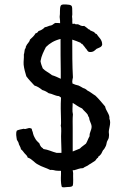

<svg xmlns="http://www.w3.org/2000/svg" viewBox="-20 -764 539 853"><path d="M303 61C307 49 304 23 305 5L303 -8H310C323 -11 333 -17 349 -17C357 -24 369 -26 376 -33C386 -38 394 -45 403 -50C407 -55 410 -61 416 -64C415 -69 420 -70 422 -72C426 -76 429 -79 431 -83C434 -88 435 -93 438 -97C444 -101 446 -109 450 -115C453 -121 453 -128 455 -134C457 -140 461 -144 463 -151C464 -156 465 -166 464 -170C460 -190 476 -214 466 -237C469 -255 450 -272 447 -291C433 -307 420 -324 404 -339C392 -346 381 -356 368 -362C363 -367 357 -371 349 -373C342 -377 336 -381 329 -384C319 -386 310 -389 302 -393C302 -396 301 -399 301 -402C301 -409 303 -413 304 -420C301 -472 301 -530 301 -588C314 -584 326 -579 338 -574C340 -571 341 -569 345 -569C350 -562 356 -557 360 -550C367 -545 368 -533 379 -533C395 -532 401 -540 409 -547C419 -552 432 -554 434 -566C434 -589 418 -598 409 -613C403 -613 401 -620 397 -622C392 -625 386 -626 381 -629C380 -629 380 -631 379 -632C378 -633 376 -633 375 -633C367 -639 361 -645 354 -649C340 -646 334 -654 327 -656C321 -657 316 -654 311 -659C308 -658 305 -658 302 -658C302 -662 301 -661 301 -670C301 -674 302 -677 301 -679C301 -689 301 -679 300 -689C301 -694 302 -705 301 -714C301 -723 301 -731 299 -736C295 -744 283 -743 275 -744C264 -744 255 -746 250 -739C244 -728 248 -704 245 -689C247 -675 247 -668 247 -661C241 -662 234 -662 226 -662C219 -660 215 -653 207 -651C196 -650 190 -644 179 -643C172 -635 162 -629 151 -626C148 -621 145 -617 138 -616C132 -605 122 -596 113 -588C111 -576 100 -570 96 -559C94 -557 95 -553 94 -550C94 -549 91 -548 91 -547C88 -537 89 -530 86 -522C87 -505 84 -493 85 -477C87 -458 92 -442 97 -425C108 -410 121 -397 133 -384C147 -380 158 -372 168 -364C179 -361 188 -356 196 -350C214 -347 224 -338 242 -337C245 -335 247 -333 250 -332C250 -330 251 -329 251 -328C249 -297 250 -267 251 -235C251 -221 252 -217 250 -205C252 -200 252 -191 252 -181C250 -151 253 -123 253 -96V-85H231C211 -90 195 -99 173 -102C170 -108 162 -109 160 -116C157 -119 157 -123 155 -127C147 -134 140 -141 135 -151L130 -161C128 -166 126 -173 125 -179C121 -183 124 -194 116 -194C107 -199 94 -187 86 -192C75 -190 64 -188 55 -184C49 -172 53 -157 55 -143C58 -137 63 -132 64 -123C67 -115 72 -110 73 -101C80 -96 84 -89 89 -83C94 -77 101 -73 103 -64C123 -58 132 -41 149 -33C165 -23 186 -18 203 -9C213 -10 220 -8 228 -6C236 -5 244 -5 251 -5V11C250 30 250 49 254 65C259 71 269 67 278 67C287 66 297 68 303 61ZM345 -282C352 -272 363 -265 370 -254C371 -248 374 -245 376 -241C377 -225 386 -217 387 -202C387 -184 377 -177 378 -159C372 -149 368 -136 362 -126C353 -118 343 -113 335 -104L303 -91V-195C303 -216 302 -236 304 -256C300 -271 303 -290 303 -307C316 -299 329 -289 345 -282ZM211 -430C198 -441 181 -448 170 -460C166 -470 162 -480 160 -492C164 -517 174 -535 184 -555C201 -572 221 -584 249 -591C249 -542 249 -494 250 -446V-414C237 -420 225 -426 211 -430Z"/></svg>

Font: FuturaRener
Style: Regular
Weight: 400
Designer: BSozoo
Foundry: BSozoo
Version: Version 1.0